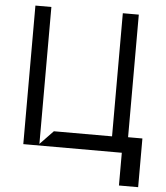

<svg xmlns="http://www.w3.org/2000/svg" viewBox="-59 -780 870 1004"><g transform="rotate(5 375.5 -277.5)"><path d="M603 0H85.9V-727.3H169.7V-8.5L239.3 -81H544.7V-727.3H628.6V-83.8H703.8V171.9H603Z"/></g></svg>

Font: Riot Sans
Style: Regular
Weight: 400
Designer: Rasmus Andersson
Foundry: rsms
Version: Version 4.001